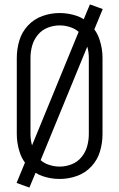

<svg xmlns="http://www.w3.org/2000/svg" viewBox="-20 -802 540 869"><path d="M113 47 55 26 93 -66Q76 -89 68 -117Q56 -155 56 -195V-540Q56 -580 67.5 -618.5Q79 -657 106.5 -686.5Q134 -716 172 -729.5Q210 -743 250 -743Q290 -743 328 -730Q345 -724 359 -715L387 -782L445 -761L407 -669Q424 -646 432 -618Q444 -580 444 -540V-195Q444 -155 432.5 -116.5Q421 -78 393.5 -48.5Q366 -19 328 -5.5Q290 8 250 8Q210 8 172 -5Q155 -11 141 -20ZM250 -48Q278 -48 304.5 -58.5Q331 -69 349 -91Q367 -113 374.5 -140Q382 -167 382 -195V-540Q382 -566 375 -591L164 -77Q178 -65 196 -58Q222 -48 250 -48ZM125 -144 336 -658Q322 -670 304 -677Q278 -687 250 -687Q222 -687 195.5 -676.5Q169 -666 151 -644Q133 -622 125.5 -595Q118 -568 118 -540V-195Q118 -169 125 -144Z"/></svg>

Font: Iosevka SS01 Light
Style: Regular
Weight: 300
Monospace: yes
Designer: Belleve Invis
Foundry: Belleve Invis
Version: 2.3.3; ttfautohint (v1.8.3)